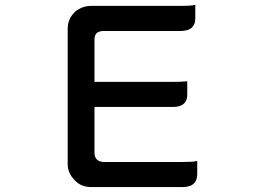

<svg xmlns="http://www.w3.org/2000/svg" viewBox="-20 -737 1040 770"><path d="M711.9 -87.4Q749.5 -87.4 764.6 -90.3L771 -91.3V-37.1Q770 13.2 711.9 13.2H345.7Q304.2 13.2 279.3 -14.6Q251.5 -43 251.5 -78.1V-621.1Q251.5 -662.6 281.7 -690.4V-690.9Q310.5 -713.4 345.7 -713.4H705.1Q741.7 -713.4 756.8 -716.3L763.2 -717.3V-663.1Q763.2 -640.1 750.5 -627.4Q735.8 -612.8 705.1 -612.8H396.5Q376.5 -612.8 367.2 -603.5Q358.9 -595.2 358.9 -578.1Q358.9 -577.1 358.9 -576.2V-408.7H673.8Q709.5 -408.7 725.1 -410.6L731 -411.1V-357.4Q731 -328.1 710 -315.9Q696.3 -308.1 673.8 -308.1H358.9V-124Q359.4 -106.4 368.4 -97.4Q377.4 -88.4 396.5 -87.4Z"/></svg>

Font: YuPearl-Medium
Style: Medium
Weight: 500
Designer: Max Yao
Foundry: Max-Everyday
Version: Version 1.011; ttfautohint (v1.8.3)